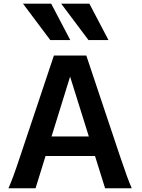

<svg xmlns="http://www.w3.org/2000/svg" viewBox="-20 -1011 765 1031"><path d="M170.9 0H25.4Q38.6 -29.8 52.2 -66.9Q65.9 -104 88.9 -173.3L269.5 -712.9H443.4L624 -173.3Q647 -105 660.9 -67.1Q674.8 -29.3 687.5 0H544.4L490.2 -173.3H224.6ZM457 -278.3 356.4 -599.6 256.8 -278.3ZM308.6 -991.2H460L562.5 -795.9H455.1ZM103.5 -991.2H254.9L357.4 -795.9H250Z"/></svg>

Font: Andika
Style: Bold
Weight: 700
Designer: Victor Gaultney, Annie Olsen, Julie Remington, Don Collingsworth, Eric Hays, Becca Hirsbrunner
Foundry: SIL International
Version: Version 6.101